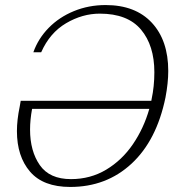

<svg xmlns="http://www.w3.org/2000/svg" viewBox="-20 -730 686 760"><path d="M646 -449Q646 -402 635 -344Q600 -174 500.5 -82Q401 10 258 10Q151 10 99 -50.5Q47 -111 47 -211Q47 -255 58 -308L62 -331H579L580 -337Q591 -388 591 -444Q591 -550 538 -613Q485 -676 375 -676Q306 -676 241.5 -638Q177 -600 143 -523H112Q131 -577 172.5 -619.5Q214 -662 272.5 -686Q331 -710 398 -710Q516 -710 581 -640Q646 -570 646 -449ZM571 -299H107Q99 -256 99 -217Q99 -132 137.5 -76.5Q176 -21 261 -21Q338 -21 400.5 -58.5Q463 -96 506 -159Q549 -222 571 -299Z"/></svg>

Font: Taviraj ExtraLight
Style: Italic
Weight: 275
Italic angle: -12°
Designer: Katatrad Team
Foundry: CadsonDemak
Version: Version 1.001